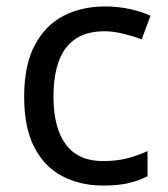

<svg xmlns="http://www.w3.org/2000/svg" viewBox="-20 -566 520 596"><path d="M300 10Q229 10 173.5 -19Q118 -48 86.5 -109Q55 -170 55 -265Q55 -364 88 -426Q121 -488 177.5 -517Q234 -546 306 -546Q347 -546 385 -537.5Q423 -529 447 -517L420 -444Q396 -453 364 -461Q332 -469 304 -469Q146 -469 146 -266Q146 -169 184.5 -117.5Q223 -66 299 -66Q343 -66 376.5 -75Q410 -84 438 -97V-19Q411 -5 378.5 2.5Q346 10 300 10Z"/></svg>

Font: Noto Sans Osmanya
Style: Regular
Weight: 400
Designer: Monotype Design Team
Foundry: Monotype Imaging Inc.
Version: Version 2.001; ttfautohint (v1.8.4.7-5d5b)